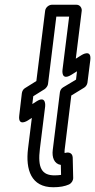

<svg xmlns="http://www.w3.org/2000/svg" viewBox="-20 -751 401 808"><path d="M300 -416 245 -383C237 -378 233 -370 232 -362L202 -120C198 -89 208 -61 236 -57L237 -15C229 -14 221 -13 210 -13C155 -13 138 -45 148 -126L170 -303C170 -303 176 -352 133 -324L116 -313L120 -346L168 -376C175 -381 181 -390 182 -397L217 -681H271L243 -457C243 -457 236 -409 280 -436L304 -451ZM334 -382C341 -386 347 -395 348 -403L360 -498C366 -547 323 -519 323 -519L299 -504L324 -706C325 -717 317 -731 302 -731H198C187 -731 172 -721 170 -706L133 -410L85 -380C78 -376 73 -367 72 -359L61 -265C55 -216 97 -244 97 -244L114 -255L98 -126C87 -37 111 37 204 37C232 37 253 33 271 25C281 20 288 9 288 -2L286 -88C285 -109 267 -111 257 -108C254 -107 253 -107 252 -107C252 -109 251 -114 252 -120L280 -349Z"/></svg>

Font: Falling Sky
Style: CondOuObl
Weight: 400
Designer: Paul D. Hunt
Foundry: Adobe Systems Incorporated
Version: Version 1.02